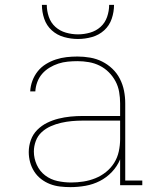

<svg xmlns="http://www.w3.org/2000/svg" viewBox="-20 -760 640 788"><path d="M269 8Q248 8 226.5 5.5Q205 3 185.5 -4.5Q166 -12 149 -25Q132 -38 120.5 -56Q109 -74 103.5 -94.5Q98 -115 98 -136Q98 -161 106.5 -185Q115 -209 133 -227Q151 -245 173.5 -256Q196 -267 220 -273Q244 -279 269 -281.5Q294 -284 319 -284H473V-336Q473 -359 469 -382.5Q465 -406 454 -426.5Q443 -447 426.5 -463.5Q410 -480 389 -490.5Q368 -501 344.5 -505Q321 -509 298 -509Q278 -509 258 -507Q238 -505 219.5 -499Q201 -493 183.5 -482.5Q166 -472 153 -457Q140 -442 133 -423Q126 -404 125 -385H104Q105 -407 113 -428.5Q121 -450 135 -467.5Q149 -485 168.5 -497Q188 -509 209.5 -516Q231 -523 253 -525.5Q275 -528 298 -528Q324 -528 350 -523.5Q376 -519 399 -507.5Q422 -496 441 -478Q460 -460 472 -436.5Q484 -413 489 -387.5Q494 -362 494 -336V-19H564V0H473V-106Q461 -77 439 -54Q417 -31 389.5 -17Q362 -3 331 2.5Q300 8 269 8ZM272 -11Q297 -11 322.5 -15Q348 -19 371.5 -28.5Q395 -38 415 -54Q435 -70 448.5 -91.5Q462 -113 467.5 -138.5Q473 -164 473 -189V-265H319Q297 -265 275 -263Q253 -261 231 -256Q209 -251 188.5 -242Q168 -233 151.5 -218Q135 -203 127 -181.5Q119 -160 119 -138Q119 -110 131 -83.5Q143 -57 165.5 -40Q188 -23 216 -17Q244 -11 272 -11ZM300 -600Q271 -600 242.5 -608Q214 -616 192.5 -635.5Q171 -655 161.5 -683Q152 -711 152 -740H172Q172 -715 180.5 -690.5Q189 -666 207.5 -649.5Q226 -633 250.5 -626Q275 -619 300 -619Q325 -619 349.5 -626Q374 -633 392.5 -649.5Q411 -666 419.5 -690.5Q428 -715 428 -740H448Q448 -711 438.5 -683Q429 -655 407.5 -635.5Q386 -616 357.5 -608Q329 -600 300 -600Z"/></svg>

Font: Iosevka Etoile Thin
Style: Regular
Weight: 100
Designer: Belleve Invis
Foundry: Belleve Invis
Version: Version 22.1.2; ttfautohint (v1.8.4)